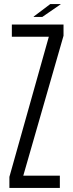

<svg xmlns="http://www.w3.org/2000/svg" viewBox="-20 -920 357 940"><path d="M26 0V-54L219 -740H38V-800H291V-745L94 -60H273V0ZM145 -837V-839L226 -900H277V-899L187 -837Z"/></svg>

Font: Big Shoulders Display
Style: Regular
Weight: 400
Designer: Patric King
Foundry: XO Type Co
Version: Version 1.000; ttfautohint (v1.8.2)